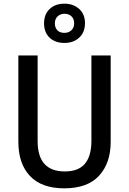

<svg xmlns="http://www.w3.org/2000/svg" viewBox="-20 -1016 703 1046"><path d="M583 -243Q583 -128 520 -59Q457 10 330 10Q207 10 143.5 -57Q80 -124 80 -244V-714H185V-247Q185 -82 333 -82Q408 -82 443 -124.5Q478 -167 478 -248V-714H583ZM331 -782Q281 -782 250.5 -810.5Q220 -839 220 -889Q220 -938 250.5 -967Q281 -996 331 -996Q379 -996 411 -967.5Q443 -939 443 -890Q443 -840 411.5 -811Q380 -782 331 -782ZM331 -837Q354 -837 369 -851Q384 -865 384 -889Q384 -913 369.5 -927Q355 -941 331 -941Q309 -941 294 -927Q279 -913 279 -889Q279 -865 292.5 -851Q306 -837 331 -837Z"/></svg>

Font: Noto Sans Ethiopic SemiCondensed Medium
Style: Regular
Weight: 500
Width: 4
Designer: Monotype Design Team
Foundry: Monotype Imaging Inc.
Version: Version 2.102; ttfautohint (v1.8.4.7-5d5b)